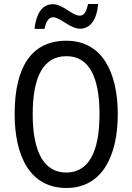

<svg xmlns="http://www.w3.org/2000/svg" viewBox="-20 -927 659 957"><path d="M152 -783H202C209 -820 223 -841 245 -841C280 -841 329 -784 379 -784C430 -784 463 -829 469 -907H419C411 -871 401 -849 378 -849C339 -849 295 -906 243 -906C185 -906 159 -850 152 -783ZM567 -358C567 -568 488 -724 311 -724C139 -724 53 -596 53 -359C53 -151 128 10 311 10C488 10 567 -148 567 -358ZM143 -358C143 -546 197 -647 311 -647C422 -647 476 -547 476 -358C476 -168 421 -67 310 -67C199 -67 143 -170 143 -358Z"/></svg>

Font: Noto Sans Lao Looped Condensed
Style: Regular
Weight: 400
Width: 3
Designer: Mark Frömberg, Ben Mitchell
Foundry: The Fontpad Ltd
Version: Version 1.003